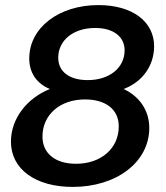

<svg xmlns="http://www.w3.org/2000/svg" viewBox="-20 -722 652 755"><path d="M266 13C439 13 567 -85 567 -219C567 -287 529 -343 466 -372C539 -399 586 -463 586 -540C586 -637 501 -702 367 -702C210 -702 95 -612 95 -492C95 -437 123 -394 176 -372C84 -335 23 -254 23 -165C23 -58 118 13 266 13ZM279 -78C197 -78 147 -119 147 -185C147 -271 216 -331 314 -331C397 -331 447 -291 447 -225C447 -139 378 -78 279 -78ZM325 -407C253 -407 209 -440 209 -495C209 -564 269 -612 354 -612C426 -612 470 -578 470 -524C470 -455 410 -407 325 -407Z"/></svg>

Font: Ronzino Medium
Style: Italic
Weight: 500
Italic angle: -7.99998°
Designer: Nunzio Mazzaferro
Foundry: Collletttivo
Version: Version 1.000;Glyphs 3.3 (3337)